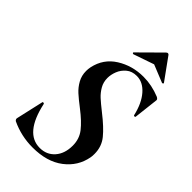

<svg xmlns="http://www.w3.org/2000/svg" viewBox="-249 -882 968 968"><g transform="rotate(45 235.0 -397.5)"><path d="M39 -22Q29 -29 33 -41L65 -182Q65 -187 70.5 -187Q76 -187 77 -182Q114 -12 219 -12Q268 -12 298.5 -46.5Q329 -81 329 -138Q329 -186 301.5 -221Q274 -256 222 -296Q184 -325 162 -345Q140 -365 125 -392Q110 -419 110 -452Q110 -466 113 -481Q129 -556 192.5 -596Q256 -636 336 -636Q395 -636 454 -612Q468 -605 465 -595L450 -465Q449 -462 444.5 -462Q440 -462 439 -465Q423 -535 388 -575Q353 -615 309 -615Q275 -615 253 -596.5Q231 -578 221 -552.5Q211 -527 211 -503Q211 -473 225 -449Q239 -425 258 -407.5Q277 -390 315 -360Q374 -314 405 -276Q436 -238 436 -186Q436 -169 434 -160Q420 -84 357 -36Q294 12 192 12Q111 12 39 -22ZM218 -680Q215 -680 213 -682.5Q211 -685 213 -687L329 -802Q334 -807 338 -807Q344 -807 347 -802L430 -687L431 -685Q431 -683 428 -681Q425 -679 423 -680L329 -718L219 -680Z"/></g></svg>

Font: Cormorant Garamond
Style: Bold Italic
Weight: 700
Italic angle: -10°
Designer: Christian Thalmann (Catharsis Fonts)
Foundry: Catharsis Fonts
Version: Version 4.000